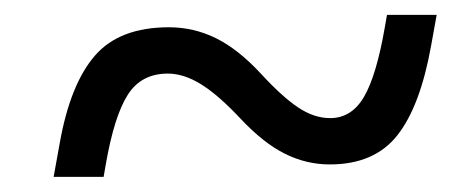

<svg xmlns="http://www.w3.org/2000/svg" viewBox="-20 -474 626 257"><path d="M51.8 -237.3 60.1 -283.2Q74.2 -361.8 107.2 -399.7Q140.1 -437.5 206.1 -437.5Q239.3 -437.5 269 -422.9Q298.8 -408.2 329.1 -375.5Q357.9 -344.2 379.2 -330.1Q400.4 -315.9 421.9 -315.9Q450.7 -315.9 467.3 -344.5Q483.9 -373 495.1 -437.5L498 -454.1H564.5L557.1 -413.1Q542.5 -331.5 511.7 -292.7Q481 -253.9 421.4 -253.9Q390.1 -253.9 361.6 -268.1Q333 -282.2 302.2 -314.9Q272.5 -346.7 249.3 -361.1Q226.1 -375.5 204.6 -375.5Q168.9 -375.5 150.9 -346.9Q132.8 -318.4 121.6 -253.9L118.7 -237.3Z"/></svg>

Font: Cascadia Code PL Light
Style: Italic
Weight: 300
Italic angle: -10°
Monospace: yes
Designer: Aaron Bell
Foundry: Saja Typeworks
Version: Version 2404.023; ttfautohint (v1.8.4)